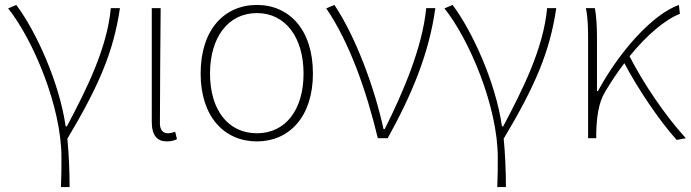

<svg xmlns="http://www.w3.org/2000/svg" viewBox="-20 -560 2799 778"><path d="M227 198H262C262 136 259 62 253 2C379 -209 440 -349 466 -527H429C414 -364 331 -199 251 -48H246C221 -224 127 -432 46 -540L13 -526C113 -401 229 -129 229 78C229 125 229 147 227 198Z M656 13C674 13 687 9 697 4L690 -26C677 -22 669 -20 659 -20C642 -20 628 -33 628 -59C628 -217 630 -368 631 -527H595V-66C595 -10 618 13 656 13Z M1021 13C1151 13 1248 -86 1248 -262C1248 -441 1151 -540 1021 -540C890 -540 793 -441 793 -262C793 -86 890 13 1021 13ZM1021 -20C904 -20 831 -115 831 -262C831 -408 904 -507 1021 -507C1137 -507 1210 -408 1210 -262C1210 -115 1137 -20 1021 -20Z M1511 0H1551C1650 -179 1719 -345 1744 -527H1707C1692 -368 1613 -185 1539 -37H1534C1498 -204 1421 -412 1335 -540L1302 -526C1397 -387 1465 -191 1511 0Z M1995 198H2030C2030 136 2027 62 2021 2C2147 -209 2208 -349 2234 -527H2197C2182 -364 2099 -199 2019 -48H2014C1989 -224 1895 -432 1814 -540L1781 -526C1881 -401 1997 -129 1997 78C1997 125 1997 147 1995 198Z M2759 0C2672 -95 2584 -228 2531 -332C2602 -419 2674 -480 2735 -504L2731 -540C2626 -503 2491 -354 2403 -191H2399V-409C2399 -453 2396 -503 2390 -527H2354C2363 -486 2363 -438 2363 -396V0H2396V-24C2398 -85 2405 -144 2432 -188C2457 -230 2483 -269 2510 -304C2563 -203 2652 -70 2722 7Z"/></svg>

Font: Noto Sans CJK Thin
Style: Regular
Weight: 100
Designer: Ryoko NISHIZUKA (kana & ideographs); Paul D. Hunt (Latin, Greek & Cyrillic); Wenlong ZHANG (bopomofo); Sandoll Communica
Foundry: Adobe Systems Incorporated
Version: Version 1.000;PS 1;hotconv 1.0.78;makeotf.lib2.5.61930